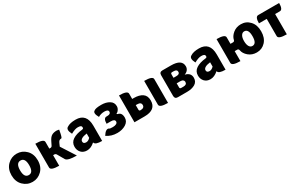

<svg xmlns="http://www.w3.org/2000/svg" viewBox="219 -2048 5470 3526"><g transform="rotate(-30 2954.5 -284.5)"><path d="M40 -285Q40 -420 122.5 -501.5Q205 -583 319 -583Q433 -583 515 -501.5Q597 -420 597 -285Q597 -149 515 -67.5Q433 14 319 14Q205 14 122.5 -67.5Q40 -149 40 -285ZM319 -130Q415 -130 415 -285Q415 -439 319 -439Q222 -439 222 -285Q222 -130 319 -130Z M887 0Q709 0 709 -65V-569Q887 -569 887 -504V-363H909Q938 -363 950 -389L987 -464Q1021 -534 1062 -558Q1103 -583 1171 -583L1218 -575Q1191 -410 1169 -415Q1145 -415 1129 -404Q1113 -393 1098 -360L1071 -298L1262 0Q1068 0 1036 -56L954 -199Q940 -224 911 -224H887V0Z M1473 14Q1396 14 1350 -35Q1304 -85 1304 -159Q1304 -250 1379 -300Q1454 -350 1582 -363Q1620 -368 1611 -400Q1614 -441 1534 -441Q1474 -441 1385 -391Q1323 -508 1386 -541Q1448 -583 1568 -583Q1798 -583 1798 -323V0Q1653 0 1641 -57H1636Q1557 14 1473 14ZM1534 -124Q1578 -124 1620 -169V-260Q1473 -241 1473 -173Q1473 -124 1534 -124Z M2115 14Q1988 14 1893 -53Q1963 -165 2022 -134Q2025 -122 2097 -122Q2142 -122 2170 -137Q2199 -153 2199 -181Q2199 -232 2118 -232H2026Q2026 -349 2091 -349H2109Q2182 -349 2182 -399Q2182 -447 2101 -447Q2027 -447 1968 -411Q1903 -525 1959 -554Q1992 -583 2113 -583Q2214 -583 2282 -541Q2351 -500 2351 -419Q2351 -381 2328 -347Q2306 -314 2289 -310Q2261 -296 2295 -284Q2373 -269 2373 -163Q2373 -81 2296 -33Q2219 14 2115 14Z M2483 0V-569Q2661 -569 2661 -504V-392H2697Q2809 -392 2876 -346Q2943 -300 2943 -198Q2943 0 2697 0ZM2661 -165Q2661 -136 2690 -136Q2774 -136 2774 -199Q2774 -261 2690 -261H2661ZM3195 0Q3017 0 3017 -65V-569Q3195 -569 3195 -504V0Z M3404 0Q3339 0 3339 -65V-504Q3339 -569 3404 -569H3583Q3815 -569 3815 -418Q3815 -379 3791 -346Q3768 -314 3719 -296Q3837 -268 3837 -164Q3837 -81 3770 -40Q3703 0 3598 0ZM3512 -349H3574Q3645 -349 3645 -399Q3645 -452 3574 -452H3541Q3512 -452 3512 -423ZM3512 -146Q3512 -117 3541 -117H3589Q3664 -117 3664 -176Q3664 -201 3645 -216Q3626 -232 3588 -232H3512Z M4090 14Q4013 14 3967 -35Q3921 -85 3921 -159Q3921 -250 3996 -300Q4071 -350 4199 -363Q4237 -368 4228 -400Q4231 -441 4151 -441Q4091 -441 4002 -391Q3940 -508 4003 -541Q4065 -583 4185 -583Q4415 -583 4415 -323V0Q4270 0 4258 -57H4253Q4174 14 4090 14ZM4151 -124Q4195 -124 4237 -169V-260Q4090 -241 4090 -173Q4090 -124 4151 -124Z M5062 -130Q5151 -130 5151 -285Q5151 -439 5062 -439Q5020 -439 4995 -397Q4971 -356 4971 -285Q4971 -213 4995 -171Q5019 -130 5062 -130ZM5073 14Q4972 14 4901 -46Q4831 -106 4819 -179Q4812 -211 4783 -211H4730V0Q4552 0 4552 -65V-569Q4730 -569 4730 -504V-366H4784Q4813 -366 4820 -396Q4834 -467 4904 -525Q4974 -583 5073 -583Q5185 -583 5259 -502Q5334 -422 5334 -285Q5334 -147 5259 -66Q5185 14 5073 14Z M5714 0Q5536 0 5536 -65V-430H5371Q5371 -569 5436 -569H5879Q5879 -430 5814 -430H5714V0Z"/></g></svg>

Font: Swei Half Moon CJK SC
Style: Black
Weight: 900
Version: Version 2.071